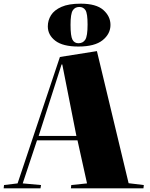

<svg xmlns="http://www.w3.org/2000/svg" viewBox="-24 -1028 819 1048"><path d="M505 -749 678 -28 761 -18 759 0H363L365 -18L451 -27L399 -262H178L100 -27L200 -18L197 0H-4L-2 -18L72 -27L303 -717ZM187 -286H393L316 -676H312ZM404 -774Q319 -774 278 -805.5Q237 -837 237 -884Q237 -917 254.5 -945Q272 -973 311.5 -990.5Q351 -1008 416 -1008Q501 -1008 540 -973.5Q579 -939 579 -892Q579 -843 536 -808.5Q493 -774 404 -774ZM404 -792Q429 -792 441.5 -811.5Q454 -831 454 -894Q454 -955 442.5 -972.5Q431 -990 409 -990Q385 -990 373 -971Q361 -952 361 -893Q361 -831 371.5 -811.5Q382 -792 404 -792Z"/></svg>

Font: Literata 72pt Black
Style: Italic
Weight: 900
Italic angle: -2°
Designer: Latin by Veronika Burian and Jose Scaglione. Greek by Irene Vlachou. Cyrillic by Vera Evstafieva
Foundry: TypeTogether
Version: Version 3.002